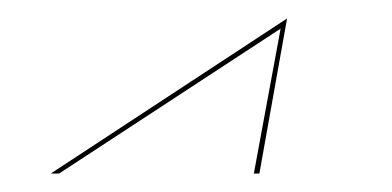

<svg xmlns="http://www.w3.org/2000/svg" viewBox="-20 -266 425 208"><path d="M44 -78H35L291 -246L261 -78H255L284 -235Z"/></svg>

Font: Ballet 72pt
Style: Regular
Weight: 400
Designer: Maximiliano R. Sproviero
Foundry: Omnibus-Type
Version: Version 1.100; ttfautohint (v1.8.3)